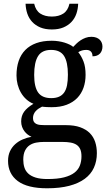

<svg xmlns="http://www.w3.org/2000/svg" viewBox="-20 -763 578 1023"><path d="M525.9 -515.1Q525.9 -504.4 522.7 -494.9Q519.5 -485.4 513.2 -478.3Q506.8 -471.2 496.8 -467Q486.8 -462.9 473.1 -462.9Q473.1 -468.8 471.7 -474.6Q470.2 -480.5 466.6 -485.6Q462.9 -490.7 456.5 -493.9Q450.2 -497.1 439.9 -497.1Q427.2 -497.1 417 -494.1Q406.7 -491.2 397 -484.9Q414.1 -463.9 425 -435.3Q436 -406.7 436 -363.8Q436 -326.7 424.8 -295.2Q413.6 -263.7 391.4 -240.7Q369.1 -217.8 335.2 -204.8Q301.3 -191.9 255.9 -191.9Q250 -191.9 242.7 -192.1Q235.4 -192.4 228 -192.6Q220.7 -192.9 214.4 -193.6Q208 -194.3 204.1 -194.8Q194.3 -189.9 185.5 -184.1Q176.8 -178.2 170.2 -170.9Q163.6 -163.6 159.7 -154.3Q155.8 -145 155.8 -133.8Q155.8 -121.6 160.4 -114.3Q165 -106.9 173.3 -102.8Q181.6 -98.6 193.1 -97.4Q204.6 -96.2 217.8 -96.2H331.1Q376 -96.2 407.2 -85Q438.5 -73.7 458.3 -54Q478 -34.2 487.1 -6.6Q496.1 21 496.1 53.2Q496.1 96.2 480.2 130.9Q464.4 165.5 431.6 189.7Q398.9 213.9 348.9 227.1Q298.8 240.2 231 240.2Q126.5 240.2 74.7 201.7Q22.9 163.1 22.9 94.2Q22.9 64.9 33.2 43Q43.5 21 60.8 5.4Q78.1 -10.3 100.6 -20Q123 -29.8 147.9 -34.2Q137.7 -38.6 127.9 -45.9Q118.2 -53.2 110.4 -63.5Q102.5 -73.7 97.7 -86.9Q92.8 -100.1 92.8 -116.2Q92.8 -146 108.4 -167.7Q124 -189.5 158.2 -210Q136.7 -218.8 119.9 -234.1Q103 -249.5 91.6 -269.3Q80.1 -289.1 74 -312.5Q67.9 -335.9 67.9 -360.8Q67.9 -404.3 79.6 -438.5Q91.3 -472.7 114.7 -496.6Q138.2 -520.5 173.3 -533.2Q208.5 -545.9 255.9 -545.9Q273.9 -545.9 291.5 -543.2Q309.1 -540.5 324 -535.9Q338.9 -531.2 350.8 -525.4Q362.8 -519.5 370.1 -513.2Q377.4 -521 387.2 -530.5Q397 -540 409.2 -548.1Q421.4 -556.2 435.8 -561.5Q450.2 -566.9 466.8 -566.9Q481.9 -566.9 492.9 -562.7Q503.9 -558.6 511.2 -551.5Q518.6 -544.4 522.2 -534.9Q525.9 -525.4 525.9 -515.1ZM104 87.9Q104 109.9 109.9 128.9Q115.7 147.9 130.4 161.6Q145 175.3 169.9 183.1Q194.8 190.9 232.9 190.9Q286.6 190.9 321.5 181.9Q356.4 172.9 377 156.7Q397.5 140.6 405.8 118.4Q414.1 96.2 414.1 69.8Q414.1 46.9 407.5 32Q400.9 17.1 387.9 8.5Q375 0 356 -3.4Q336.9 -6.8 312 -6.8H213.9Q192.9 -6.8 173.1 -3.2Q153.3 0.5 137.9 10.7Q122.6 21 113.3 39.6Q104 58.1 104 87.9ZM162.1 -363.8Q162.1 -299.8 183.3 -270Q204.6 -240.2 252.9 -240.2Q277.3 -240.2 294.2 -247.6Q311 -254.9 321.8 -270Q332.5 -285.2 337.2 -308.8Q341.8 -332.5 341.8 -365.2Q341.8 -432.6 321.3 -464.8Q300.8 -497.1 252 -497.1Q203.6 -497.1 182.9 -464.1Q162.1 -431.2 162.1 -363.8ZM256.3 -606Q220.7 -606 194.6 -616.9Q168.5 -627.9 151.4 -646.5Q134.3 -665 125.7 -689.9Q117.2 -714.8 116.2 -743.2H162.1Q170.4 -706.5 194.8 -690.7Q219.2 -674.8 256.3 -674.8Q293 -674.8 317.4 -690.7Q341.8 -706.5 350.1 -743.2H396.5Q395.5 -714.8 387 -689.9Q378.4 -665 361.1 -646.5Q343.8 -627.9 317.9 -616.9Q292 -606 256.3 -606Z"/></svg>

Font: Droid-TTFautohint Serif
Style: Regular
Weight: 400
Foundry: Ascender Corporation
Version: Version 1.00; ttfautohint (v1.00rc1.4-1a1c-dirty) -l 8 -r 50